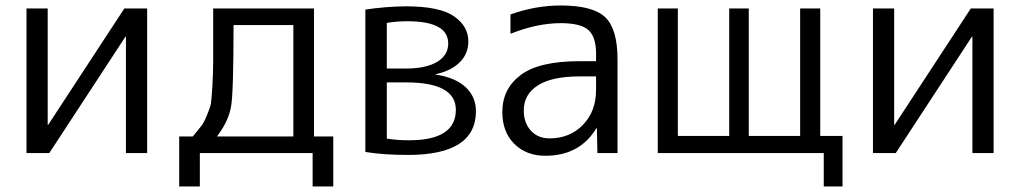

<svg xmlns="http://www.w3.org/2000/svg" viewBox="-20 -550 3666 690"><path d="M151.4 -101.6H153.3L426.8 -519.5H508.8V0H432.6V-418H430.7L157.2 0H75.2V-519.5H151.4Z M759.8 -59.6H1034.2V-460H819.3Q819.3 -216.8 810.5 -168Q802.7 -121.1 769.5 -73.2Q765.6 -67.4 759.8 -59.6ZM672.9 -59.6Q695.3 -86.9 704.1 -98.1Q712.9 -109.4 724.1 -136.7Q735.4 -164.1 737.8 -177.2Q740.2 -190.4 743.2 -240.7Q746.1 -291 746.1 -328.6Q746.1 -366.2 746.1 -460V-519.5H1108.4V-59.6H1177.7V120.1H1103.5V0H698.2V120.1H624V-59.6Z M1370.1 -51.8Q1408.2 -45.9 1450.2 -45.9Q1618.2 -45.9 1618.2 -155.3Q1618.2 -253.9 1439.5 -253.9H1370.1ZM1370.1 -303.7H1438.5Q1510.7 -303.7 1550.8 -327.6Q1590.8 -351.6 1590.8 -393.6Q1590.8 -473.6 1444.3 -473.6Q1405.3 -473.6 1370.1 -467.8ZM1690.4 -150.4Q1690.4 6.8 1446.3 6.8Q1357.4 6.8 1293 -3.9V-515.6Q1364.3 -526.4 1438.5 -527.3Q1559.6 -527.3 1611.3 -491.7Q1663.1 -456.1 1663.1 -401.4Q1663.1 -356.4 1631.8 -325.7Q1600.6 -294.9 1544.9 -283.2V-282.2Q1616.2 -271.5 1653.3 -236.8Q1690.4 -202.1 1690.4 -150.4Z M2122.1 -330.1V-357.4Q2122.1 -418 2094.2 -442.4Q2066.4 -466.8 1995.1 -466.8Q1911.1 -466.8 1814.5 -428.7V-498Q1904.3 -530.3 1995.1 -530.3Q2110.4 -530.3 2154.8 -488.3Q2199.2 -446.3 2199.2 -336.9V0H2127L2125 -88.9H2123Q2063.5 9.8 1939.5 9.8Q1871.1 9.8 1828.1 -33.2Q1785.2 -76.2 1785.2 -147.5Q1785.2 -230.5 1851.1 -280.3Q1917 -330.1 2062.5 -330.1ZM2122.1 -275.4H2062.5Q1963.9 -275.4 1913.1 -243.2Q1862.3 -210.9 1862.3 -153.3Q1862.3 -108.4 1887.7 -80.6Q1913.1 -52.7 1955.1 -52.7Q2027.3 -52.7 2074.7 -101.1Q2122.1 -149.4 2122.1 -227.5Z M2416 -519.5V-61.5H2600.6V-519.5H2670.9V-61.5H2855.5V-519.5H2927.7V-61.5H3007.8V120.1H2940.4V0H2343.8V-519.5Z M3193.4 -101.6H3195.3L3468.8 -519.5H3550.8V0H3474.6V-418H3472.7L3199.2 0H3117.2V-519.5H3193.4Z"/></svg>

Font: Mgen+ 1c regular
Style: Regular
Weight: 400
Designer: [Source Han Sans]
Ryoko NISHIZUKA  (kana & ideographs); Paul D. Hunt (Latin, Greek & Cyrillic); Wenlong ZHANG  (bopomofo
Version: Version 1.059.20150602